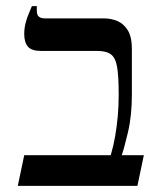

<svg xmlns="http://www.w3.org/2000/svg" viewBox="-20 -606 522 626"><path d="M38 0 59 -100H341Q350 -130 355.5 -162Q361 -194 364 -227.5Q367 -261 367 -297Q367 -356 362 -386.5Q357 -417 342 -428.5Q327 -440 296 -440H113Q83 -440 71 -454Q59 -468 59 -495Q59 -515 64 -533Q69 -551 75 -564.5Q81 -578 84 -586H100V-571Q100 -557 107 -551.5Q114 -546 127 -546H320Q342 -546 362.5 -537.5Q383 -529 396.5 -507.5Q410 -486 410 -446V-300Q410 -229 397.5 -176Q385 -123 377 -100H449L428 0Z"/></svg>

Font: Frank Ruhl Libre
Style: Regular
Weight: 400
Designer: Yanek Iontef
Foundry: Fontef
Version: Version 6.004